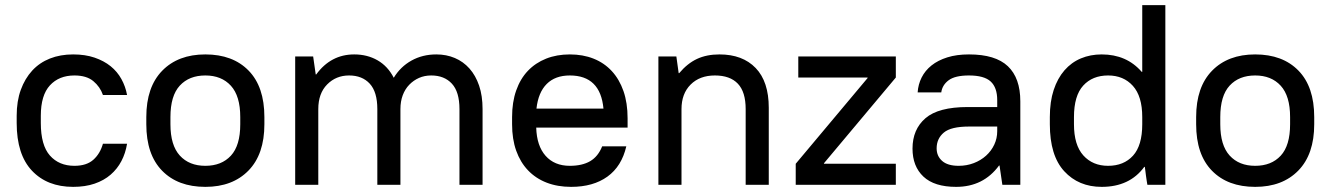

<svg xmlns="http://www.w3.org/2000/svg" viewBox="-20 -720 5185 748"><path d="M265 8Q164 8 104.5 -55Q45 -118 45 -241V-269Q45 -326 61 -370Q77 -414 105.5 -445Q134 -476 174.5 -492Q215 -508 265 -508Q312 -508 348.5 -495.5Q385 -483 411 -462Q437 -441 453 -412Q469 -383 475 -350H381Q370 -382 343.5 -404Q317 -426 270 -426Q210 -426 174.5 -387.5Q139 -349 139 -269V-241Q139 -154 174.5 -114Q210 -74 270 -74Q317 -74 343.5 -97.5Q370 -121 381 -160H475Q469 -123 453 -92.5Q437 -62 411 -39.5Q385 -17 348.5 -4.5Q312 8 265 8Z M780 8Q673 8 611.5 -55Q550 -118 550 -236V-264Q550 -381 612 -444.5Q674 -508 780 -508Q887 -508 948.5 -445Q1010 -382 1010 -264V-236Q1010 -119 948 -55.5Q886 8 780 8ZM780 -74Q843 -74 879.5 -113.5Q916 -153 916 -236V-264Q916 -346 879.5 -386Q843 -426 780 -426Q717 -426 680.5 -386.5Q644 -347 644 -264V-236Q644 -154 680.5 -114Q717 -74 780 -74Z M1130 -500H1200L1210 -430H1212Q1269 -508 1360 -508Q1411 -508 1451 -485Q1491 -462 1514 -417Q1540 -460 1583 -484Q1626 -508 1680 -508Q1719 -508 1752 -494Q1785 -480 1809 -453Q1833 -426 1846.5 -386.5Q1860 -347 1860 -295V0H1770V-295Q1770 -362 1740.5 -394Q1711 -426 1660 -426Q1634 -426 1612.5 -416.5Q1591 -407 1574.5 -390Q1558 -373 1549 -349Q1540 -325 1540 -295V0H1450V-295Q1450 -362 1420.5 -394Q1391 -426 1340 -426Q1289 -426 1254.5 -391Q1220 -356 1220 -295V0H1130Z M2205 8Q2152 8 2109.5 -8.5Q2067 -25 2037 -56.5Q2007 -88 1991 -133Q1975 -178 1975 -236V-264Q1975 -322 1991 -367.5Q2007 -413 2036.5 -444Q2066 -475 2107.5 -491.5Q2149 -508 2200 -508Q2251 -508 2292.5 -491.5Q2334 -475 2363.5 -443Q2393 -411 2409 -365Q2425 -319 2425 -259V-223H2069Q2071 -152 2105.5 -113Q2140 -74 2200 -74Q2248 -74 2279 -92Q2310 -110 2326 -150H2420Q2402 -72 2346.5 -32Q2291 8 2205 8ZM2200 -426Q2143 -426 2110 -393Q2077 -360 2070 -297H2331Q2319 -426 2200 -426Z M2545 -500H2615L2624 -435H2626Q2658 -473 2695.5 -490.5Q2733 -508 2783 -508Q2873 -508 2924 -455Q2975 -402 2975 -300V0H2885V-295Q2885 -362 2854.5 -394Q2824 -426 2765 -426Q2706 -426 2670.5 -390.5Q2635 -355 2635 -295V0H2545Z M3080 -82 3360 -416V-418H3090V-500H3470V-418L3190 -84V-82H3470V0H3080Z M3705 8Q3620 8 3577.5 -32Q3535 -72 3535 -141Q3535 -216 3585.5 -259.5Q3636 -303 3750 -303H3865V-330Q3865 -379 3839.5 -402.5Q3814 -426 3755 -426Q3701 -426 3676 -407.5Q3651 -389 3647 -360H3555Q3557 -391 3570.5 -418Q3584 -445 3609 -465Q3634 -485 3670.5 -496.5Q3707 -508 3755 -508Q3858 -508 3906.5 -462Q3955 -416 3955 -325V0H3885L3874 -75H3872Q3811 8 3705 8ZM3715 -74Q3746 -74 3773.5 -84.5Q3801 -95 3821.5 -113.5Q3842 -132 3853.5 -156.5Q3865 -181 3865 -209V-227H3755Q3685 -227 3657 -203.5Q3629 -180 3629 -142Q3629 -112 3650.5 -93Q3672 -74 3715 -74Z M4272 8Q4182 8 4126 -53Q4070 -114 4070 -236V-264Q4070 -324 4085 -369.5Q4100 -415 4127 -446Q4154 -477 4191 -492.5Q4228 -508 4272 -508Q4369 -508 4428 -440H4430V-700H4520V0H4450Q4449 -5 4447.5 -15Q4446 -25 4444.5 -35.5Q4443 -46 4442 -55.5Q4441 -65 4440 -70H4438Q4381 8 4272 8ZM4297 -74Q4358 -74 4394 -113.5Q4430 -153 4430 -236V-264Q4430 -345 4393.5 -385.5Q4357 -426 4297 -426Q4236 -426 4200 -386.5Q4164 -347 4164 -264V-236Q4164 -155 4200.5 -114.5Q4237 -74 4297 -74Z M4870 8Q4763 8 4701.5 -55Q4640 -118 4640 -236V-264Q4640 -381 4702 -444.5Q4764 -508 4870 -508Q4977 -508 5038.5 -445Q5100 -382 5100 -264V-236Q5100 -119 5038 -55.5Q4976 8 4870 8ZM4870 -74Q4933 -74 4969.5 -113.5Q5006 -153 5006 -236V-264Q5006 -346 4969.5 -386Q4933 -426 4870 -426Q4807 -426 4770.5 -386.5Q4734 -347 4734 -264V-236Q4734 -154 4770.5 -114Q4807 -74 4870 -74Z"/></svg>

Font: PT Root UI Medium
Style: Regular
Weight: 500
Designer: Vitaly Kuzmin
Foundry: ParaType Ltd.
Version: Version 2.001G